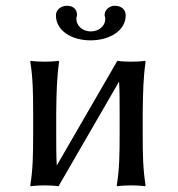

<svg xmlns="http://www.w3.org/2000/svg" viewBox="-20 -643 617 666"><path d="M95 -250V-179C95 -105 94 -54 85 0L87 3C99 1 123 0 135 0C147 0 171 1 183 3L393 -360C395 -327 395 -291 395 -250V-179C395 -105 394 -54 385 0L387 3C399 1 423 0 435 0C447 0 471 1 483 3L485 0C476 -57 475 -104 475 -179V-250C476 -325 477 -372 485 -429L483 -432C471 -430 447 -429 435 -429C423 -429 399 -430 387 -432L177 -69C175 -101 175 -135 175 -179V-250C176 -325 177 -372 185 -429L183 -432C171 -430 147 -429 135 -429C123 -429 99 -430 87 -432L85 -429C94 -375 95 -321 95 -250ZM416 -590C416 -609 402 -623 378 -623C360 -623 343 -609 343 -592C343 -589 343 -587 344 -585C345 -582 345 -579 345 -576C345 -554 324 -534 295 -534C265 -534 245 -555 245 -577C245 -579 245 -582 246 -585C247 -588 247 -590 247 -593C247 -609 235 -623 213 -623C190 -623 174 -608 174 -590C174 -536 229 -503 294 -503C358 -503 416 -535 416 -590Z"/></svg>

Font: Libertinus Sans
Style: Regular
Weight: 400
Designer: Philipp H. Poll, Khaled Hosny
Foundry: Caleb Maclennan
Version: Version 7.050;RELEASE